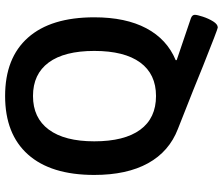

<svg xmlns="http://www.w3.org/2000/svg" viewBox="-82 -666 894 771"><g transform="rotate(-90 365.5 -280.0)"><path d="M487 88Q450 73 389.5 48.5Q329 24 234 -13Q143 -48 96 -133Q49 -218 49 -349Q49 -523 131 -615Q213 -707 366 -707Q519 -707 600.5 -615Q682 -523 682 -349Q682 -223 638 -140Q594 -57 510 -22V-18L678 39Q692 44 692 55Q692 64 684.5 87Q677 110 665.5 128.5Q654 147 641 147Q635 147 487 88ZM547 -349Q547 -469 500.5 -532Q454 -595 366 -595Q278 -595 231 -531.5Q184 -468 184 -349Q184 -228 230.5 -164.5Q277 -101 366 -101Q454 -101 500.5 -164.5Q547 -228 547 -349Z"/></g></svg>

Font: Asap-SemiBold
Style: Regular
Weight: 600
Designer: Pablo Cosgaya
Foundry: Omnibus-Type
Version: Version 2.000; ttfautohint (v1.8)